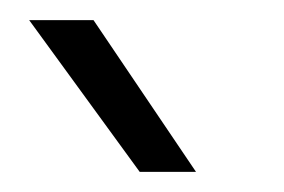

<svg xmlns="http://www.w3.org/2000/svg" viewBox="-20 -803 283 191"><path d="M9 -783H73L175 -632H119Z"/></svg>

Font: Krub Light
Style: Regular
Weight: 300
Designer: Ekaluck Peanpanawate
Foundry: Cadson Demak Co.,Ltd.
Version: Version 1.000; ttfautohint (v1.6)